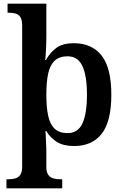

<svg xmlns="http://www.w3.org/2000/svg" viewBox="-20 -780 673 1040"><path d="M15 240V191H25Q47 191 64 186Q81 181 90.5 166Q100 151 100 122V-642Q100 -672 90.5 -687Q81 -702 65 -706.5Q49 -711 29 -711H21V-760H231V-576Q231 -556 230 -529.5Q229 -503 227.5 -481.5Q226 -460 225 -455H229Q252 -497 286.5 -521.5Q321 -546 379 -546Q478 -546 530.5 -479Q583 -412 583 -267Q583 -122 531 -55.5Q479 11 381 11Q324 11 288.5 -11Q253 -33 231 -70H226Q227 -66 227.5 -51.5Q228 -37 229 -18.5Q230 0 230.5 17.5Q231 35 231 46V124Q231 152 241 166.5Q251 181 268 186Q285 191 306 191H317V240ZM346 -59Q402 -59 426.5 -111.5Q451 -164 451 -267Q451 -369 426.5 -422Q402 -475 346 -475Q302 -475 276.5 -451.5Q251 -428 241 -382Q231 -336 231 -267Q231 -199 241 -152.5Q251 -106 276.5 -82.5Q302 -59 346 -59Z"/></svg>

Font: Noto Serif Hebrew SemiBold
Style: Regular
Weight: 600
Version: Version 2.003